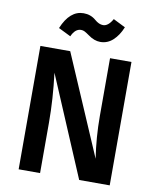

<svg xmlns="http://www.w3.org/2000/svg" viewBox="-97 -985 866 1059"><g transform="rotate(10 336.0 -455.0)"><path d="M591 0H420L183 -559Q201 -415 201 -282V0H81V-691H248L489 -131Q471 -248 471 -367V-691H591ZM402 -770Q368 -770 334 -795Q317 -807 307.5 -812Q298 -817 287 -817Q254 -817 234 -772L165 -806Q208 -910 285 -910Q325 -910 354 -885Q378 -864 401 -864Q430 -864 454 -907L522 -873Q503 -826 472.5 -798Q442 -770 402 -770Z"/></g></svg>

Font: Trujillo Medium
Style: Regular
Weight: 500
Designer: Fira Sans original fonts by bBox Type GmbH, Carrois Corporate GbR, & Edenspiekermann AG / Changes by Cristiano Sobral
Foundry: Fira Sans original fonts by bBox Type GmbH, Carrois Corporate GbR, & Edenspiekermann AG / Changes by Cristiano Sobral
Version: Version 4.301;October 17, 2021;FontCreator 14.0.0.2814 64-bi